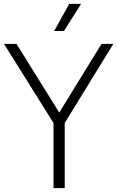

<svg xmlns="http://www.w3.org/2000/svg" viewBox="-34 -965 601 985"><path d="M240.5 0V-334L-13.5 -740H50.5L270 -387.5L487 -740H547.5L298 -334V0ZM244 -806 321 -945H382L294 -806Z"/></svg>

Font: Encode Sans Semi Condensed Light
Style: Regular
Weight: 300
Width: 4
Designer: Multiple Designers
Foundry: Impallari Type
Version: Version 3.000; ttfautohint (v1.8.3) -l 8 -r 50 -G 200 -x 14 